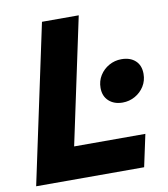

<svg xmlns="http://www.w3.org/2000/svg" viewBox="-79 -757 720 823"><g transform="rotate(-10 281.0 -345.0)"><path d="M12 0 159 -690H319L202 -140H512L482 0ZM357 -367Q357 -397 372 -421Q387 -445 412 -459Q437 -473 466 -473Q504 -473 526.5 -452.5Q549 -432 549 -395Q549 -365 534 -341Q519 -317 494 -303Q469 -289 440 -289Q403 -289 380 -310Q357 -331 357 -367Z"/></g></svg>

Font: Radio Canada
Style: Bold Italic
Weight: 700
Italic angle: -12°
Designer: Charles Daoud, Etienne Aubert Bonn, Alexandre Saumier Demers, Jacques Le Bailly
Foundry: Radio-Canada
Version: Version 2.104; ttfautohint (v1.8.4.7-5d5b);gftools[0.9.28.de